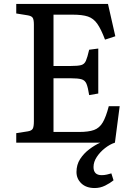

<svg xmlns="http://www.w3.org/2000/svg" viewBox="-20 -720 677 969"><path d="M458 229Q415 229 390.5 205.5Q366 182 366 148Q366 111 384.5 82.5Q403 54 431 33Q459 12 486 0H62V-48L120 -57Q139 -60 145 -70Q151 -80 151 -108V-596Q151 -622 144.5 -631Q138 -640 118 -643L62 -652V-700H525L562 -537L510 -520Q490 -573 471 -600Q452 -627 424 -636.5Q396 -646 347 -646H250V-387H337Q373 -387 389.5 -391.5Q406 -396 413.5 -413Q421 -430 430 -469L476 -475V-248L430 -240Q424 -279 416.5 -297Q409 -315 391 -320Q373 -325 337 -325H250V-54H379Q427 -54 454.5 -64Q482 -74 498.5 -102Q515 -130 529 -184H584L560 0Q535 8 510 27.5Q485 47 468.5 72Q452 97 452 123Q452 164 493 164Q507 164 519.5 161Q532 158 542 155L553 190Q536 204 511 216.5Q486 229 458 229Z"/></svg>

Font: Literata 12pt
Style: Regular
Weight: 400
Designer: Latin by Veronika Burian and Jose Scaglione. Greek by Irene Vlachou. Cyrillic by Vera Evstafieva.
Foundry: TypeTogether
Version: Version 3.002